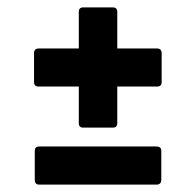

<svg xmlns="http://www.w3.org/2000/svg" viewBox="-20 -531 529 519"><path d="M205 -186Q193 -186 193 -198V-297H85Q72 -297 72 -309V-387Q72 -400 85 -400H193V-499Q193 -511 205 -511H285Q297 -511 297 -499V-400H404Q417 -400 417 -387V-309Q417 -297 404 -297H297V-198Q297 -186 285 -186ZM86 -32Q74 -32 74 -45V-123Q74 -135 86 -135H403Q416 -135 416 -123V-45Q416 -32 403 -32Z"/></svg>

Font: Sofia Sans Condensed ExtraBold
Style: Regular
Weight: 800
Designer: Botio Nikoltchev, Ani Petrova
Foundry: lettersoup
Version: Version 4.101